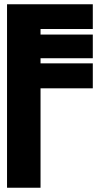

<svg xmlns="http://www.w3.org/2000/svg" viewBox="-20 -880 470 900"><path d="M170 0V-466H415V-583H170V-607H415V-718H170V-744H415V-860H13V0Z"/></svg>

Font: Ny Stormning
Style: Sv
Weight: 900
Designer: Robert Jablonski, Mew Too
Foundry: Cannot Into Space Fonts
Version: Version 0.90